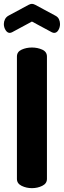

<svg xmlns="http://www.w3.org/2000/svg" viewBox="-34 -978 332 998"><path d="M132 0Q103 0 78.5 -12Q54 -24 54 -48V-684Q54 -709 78.5 -720Q103 -731 132 -731Q161 -731 185.5 -720Q210 -709 210 -684V-48Q210 -24 185.5 -12Q161 0 132 0ZM17 -807Q4 -807 -5 -821.5Q-14 -836 -14 -853Q-14 -866 -8 -878Q-2 -890 11 -897L115 -953Q125 -958 132 -958Q139 -958 149 -953L253 -897Q267 -890 272.5 -878Q278 -866 278 -853Q278 -836 269.5 -821.5Q261 -807 247 -807Q245 -807 242 -808Q239 -809 236 -810L132 -866L28 -810Q25 -809 22 -808Q19 -807 17 -807Z"/></svg>

Font: Dosis ExtraBold
Style: Regular
Weight: 800
Designer: EdgarTolentino, PabloImpallari, IginoMarini
Foundry: EdgarTolentino, PabloImpallari, IginoMarini
Version: Version 3.001; ttfautohint (v1.8.2)